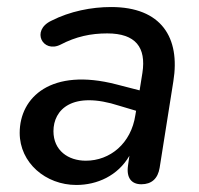

<svg xmlns="http://www.w3.org/2000/svg" viewBox="-20 -517 565 546"><path d="M197 9C256 9 315 -17 348 -74L344 -46C339 -11 354 7 382 7C411 7 429 -9 434 -40L473 -286C493 -410 439 -497 296 -497C240 -497 179 -485 126 -458C67 -430 102 -365 152 -390C196 -413 238 -422 285 -422C366 -422 396 -382 385 -310L377 -260L311 -277C126 -325 36 -241 36 -139C36 -54 110 9 197 9ZM132 -144C132 -205 185 -260 320 -216L367 -202L365 -190C353 -109 293 -60 224 -60C174 -60 132 -89 132 -144Z"/></svg>

Font: SN Pro Medium
Style: Italic
Weight: 400
Italic angle: -9°
Designer: Tobias Whetton
Foundry: Supernotes
Version: Version 1.001;Glyphs 3.2 (3249)